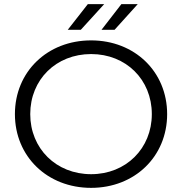

<svg xmlns="http://www.w3.org/2000/svg" viewBox="-20 -901 879 927"><path d="M533 -757 645 -881H566L470 -757ZM370 -757 483 -881H404L307 -757ZM420 6C630 6 787 -145 787 -350C787 -555 630 -706 420 -706C208 -706 52 -554 52 -350C52 -146 208 6 420 6ZM420 -60C251 -60 126 -184 126 -350C126 -517 251 -640 420 -640C588 -640 713 -517 713 -350C713 -184 588 -60 420 -60Z"/></svg>

Font: Montserrat Z
Style: Regular
Weight: 400
Designer: Julieta Ulanovsky
Foundry: Julieta Ulanovsky
Version: Version 8.000